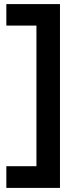

<svg xmlns="http://www.w3.org/2000/svg" viewBox="-20 -727 383 938"><path d="M273 -707V191H11V85H158V-602H11V-707Z"/></svg>

Font: Hind Semibold
Style: Regular
Weight: 600
Designer: Manushi Parikh, Satya Rajpurohit
Foundry: Indian Type Foundry
Version: Version 1.201;PS 1.0;hotconv 1.0.78;makeotf.lib2.5.61930; tt